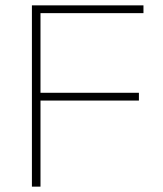

<svg xmlns="http://www.w3.org/2000/svg" viewBox="-20 -696 607 716"><path d="M99 0V-676H131V0ZM117 -321V-350H498V-321ZM117 -647V-676H515V-647Z"/></svg>

Font: Marine Company Thin
Style: Regular
Weight: 100
Designer: Rodrigo Fuenzalida
Foundry: fragTYPE
Version: Version 1.000